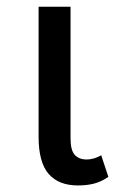

<svg xmlns="http://www.w3.org/2000/svg" viewBox="-20 -548 368 578"><path d="M192.4 -527.8V-130.9Q192.4 -95.2 205.3 -81.5Q218.3 -67.9 240.2 -67.9Q252.4 -67.9 264.2 -71.5Q275.9 -75.2 284.7 -80.6L306.2 -15.6Q284.2 -0.5 262.5 4.9Q240.7 10.3 214.8 10.3Q156.7 10.3 126.5 -24.4Q96.2 -59.1 96.2 -136.2V-527.8Z"/></svg>

Font: GeogebraSans
Style: Regular
Weight: 400
Designer: Google
Version: Version 1.100140; 2013